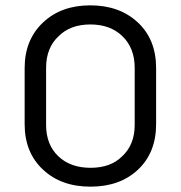

<svg xmlns="http://www.w3.org/2000/svg" viewBox="-20 -696 684 726"><path d="M154.3 -439.5V-223.6Q154.3 -149.4 200.2 -105.5Q246.1 -61.5 322.3 -61.5Q398.4 -61.5 441.4 -104.5Q489.3 -148.4 489.3 -223.6V-439.5Q489.3 -513.7 443.4 -558.6Q397.5 -603.5 321.8 -603.5Q246.1 -603.5 202.1 -559.6Q154.3 -515.6 154.3 -439.5ZM73.2 -438.5Q73.2 -544.9 142.1 -610.4Q210.9 -675.8 321.3 -675.8Q431.6 -675.8 501 -611.3Q570.3 -546.9 570.3 -438.5V-226.6Q570.3 -119.1 502 -54.7Q433.6 9.8 322.3 9.8Q210.9 9.8 142.6 -54.7Q73.2 -119.1 73.2 -226.6Z"/></svg>

Font: BF_TEXT
Style: Regular
Weight: 400
Foundry: EA DICE
Version: Version 1.404